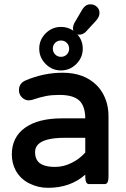

<svg xmlns="http://www.w3.org/2000/svg" viewBox="-20 -857 589 896"><path d="M377.9 -213.9H281.2Q234.4 -213.9 203.6 -206.1Q172.9 -198.2 158.2 -183.6Q143.6 -168.9 143.6 -146.5Q143.6 -117.2 159.7 -100.6Q182.6 -78.1 237.3 -78.1Q277.3 -78.1 314.9 -97.2Q351.6 -115.7 377.9 -145ZM35.2 -136.7Q35.2 -217.3 98.1 -261.7Q159.2 -304.7 269.5 -304.7H377.9Q377.4 -361.8 350.1 -387.7Q321.8 -414.1 256.8 -414.1Q222.7 -414.1 195.1 -408.9Q167.5 -403.8 128.9 -390.6L114.7 -388.7H114.3Q96.2 -388.7 82.3 -402.6Q68.4 -416.5 68.4 -435.5Q68.4 -468.8 100.1 -481.9Q183.6 -517.6 272.5 -517.6Q372.6 -517.6 431.2 -459Q450.2 -439.9 462.9 -415.5Q486.3 -370.1 486.3 -315.4V-39.1Q486.3 -23.9 485.1 -17.3Q483.9 -10.7 482.7 -7.6Q481.4 -4.4 479.5 -2.7Q477.5 -1 476.1 0Q473.1 2 469.7 2H394.5Q389.2 2 385.3 -2Q381.3 -5.9 379.6 -14.9Q377.9 -23.9 377.9 -39.1V-42Q308.6 19.5 204.1 19.5Q160.2 19.5 121.1 1Q74.7 -20.5 51.8 -64.5Q35.2 -97.2 35.2 -136.7ZM264.6 -668Q245.1 -668 233.4 -652.3Q226.6 -642.6 226.6 -629.9Q226.6 -613.8 237.5 -602.8Q248.5 -591.8 264.6 -591.8Q280.8 -591.8 291.7 -602.8Q302.7 -613.8 302.7 -629.9Q302.7 -646 291.7 -657Q280.8 -668 264.6 -668ZM322.8 -713.4Q320.3 -718.8 320.3 -724.6Q320.3 -734.4 326.2 -748L361.3 -808.1Q377.4 -836.9 401.4 -836.9Q420.9 -836.9 433.1 -824.2Q444.3 -813.5 444.3 -796.1Q444.3 -778.8 429.2 -761.7L378.9 -707Q364.7 -695.3 350.6 -695.3Q345.2 -695.3 340.8 -696.8Q366.2 -668.5 366.2 -629.9Q366.2 -588.4 336.2 -558.3Q306.2 -528.3 264.6 -528.3Q223.1 -528.3 193.1 -558.3Q163.1 -588.4 163.1 -629.9Q163.1 -671.4 193.1 -701.4Q223.1 -731.4 264.6 -731.4Q297.4 -731.4 322.8 -713.4Z"/></svg>

Font: YuPearl-SemiBold
Style: SemiBold
Weight: 600
Designer: Max Yao
Foundry: Max-Everyday
Version: Version 1.011; ttfautohint (v1.8.3)